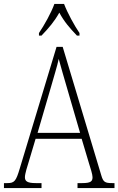

<svg xmlns="http://www.w3.org/2000/svg" viewBox="-22 -951 599 971"><path d="M175 -784V-771H188C226 -811 252 -841 278 -887C303 -841 329 -811 367 -771H380V-784C354 -822 319 -886 302 -931H253C237 -886 201 -822 175 -784ZM-2 0H188V-25H159C115 -25 104 -35 104 -55C104 -72 117 -113 124 -135L158 -249H391L428 -125C435 -103 446 -69 446 -55C446 -34 437 -25 394 -25H370V0H557V-25H546C509 -25 500 -30 490 -65L295 -714H264L78 -99C59 -35 51 -25 15 -25H-2ZM168 -279 234 -505C249 -559 268 -618 275 -653C285 -616 301 -560 321 -492L383 -279Z"/></svg>

Font: Noto Serif Hebrew Condensed ExtraLight
Style: Regular
Weight: 200
Width: 3
Designer: Monotype Design Team
Foundry: Monotype Imaging Inc.
Version: Version 2.004